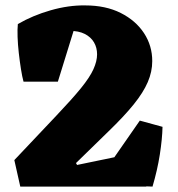

<svg xmlns="http://www.w3.org/2000/svg" viewBox="-20 -690 657 710"><path d="M55 0 33 -98 189 -263Q246 -323 279 -363.5Q312 -404 325.5 -434Q339 -464 339 -489Q339 -514 327.5 -533.5Q316 -553 293.5 -564.5Q271 -576 236 -576Q223 -576 208.5 -573.5Q194 -571 179 -566L46 -601Q101 -633 167.5 -652Q234 -671 295 -670Q371 -670 426.5 -642Q482 -614 512.5 -567.5Q543 -521 543 -464Q543 -425 526.5 -386.5Q510 -348 474.5 -304Q439 -260 381 -204L261 -87L265 -80L521 -133V0ZM544 0 333 -8 497 -244 581 -221Q580 -176 571 -118.5Q562 -61 544 0ZM194 -388H67Q62 -406 57.5 -434.5Q53 -463 49.5 -494Q46 -525 45 -553.5Q44 -582 46 -601L259 -598Z"/></svg>

Font: Eczar ExtraBold
Style: Regular
Weight: 800
Designer: Vaibhav Singh
Foundry: Rosetta Type Foundry
Version: Version 2.000